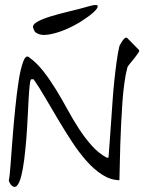

<svg xmlns="http://www.w3.org/2000/svg" viewBox="-20 -736 594 756"><path d="M23.4 -7.8Q21.5 -9.8 18.6 -15.6Q15.6 -21.5 14.6 -23.4Q17.6 -36.1 21 -80.6Q24.4 -125 28.8 -183.6Q33.2 -242.2 39.6 -305.7Q45.9 -369.1 53.7 -418.9Q61.5 -468.8 72.3 -495.6Q83 -522.5 96.7 -508.8Q126 -487.3 151.4 -454.6Q176.8 -421.9 200.2 -383.8Q223.6 -345.7 245.6 -305.2Q267.6 -264.6 291.5 -228Q315.4 -191.4 342.3 -161.6Q369.1 -131.8 400.4 -115.2H407.2Q409.2 -138.7 411.6 -173.3Q414.1 -208 417 -249Q419.9 -290 422.9 -333.5Q425.8 -377 430.2 -418.5Q434.6 -460 439.5 -495.1Q444.3 -530.3 450.2 -554.7Q451.2 -556.6 454.6 -563Q458 -569.3 462.4 -575.7Q466.8 -582 471.7 -585.9Q476.6 -589.8 481.4 -585.9L527.3 -539.1Q530.3 -536.1 523.9 -526.9Q517.6 -517.6 508.8 -506.3Q500 -495.1 491.2 -484.9Q482.4 -474.6 481.4 -469.7Q474.6 -444.3 469.7 -408.7Q464.8 -373 461.9 -332.5Q459 -292 457 -249Q455.1 -206.1 453.6 -165.5Q452.1 -125 451.7 -88.9Q451.2 -52.7 450.2 -26.4Q415 -27.3 382.8 -47.9Q350.6 -68.4 320.8 -102.1Q291 -135.7 263.2 -178.2Q235.4 -220.7 209.5 -264.2Q183.6 -307.6 159.2 -349.6Q134.8 -391.6 112.3 -423.8H103.5Q99.6 -423.8 97.2 -402.8Q94.7 -381.8 92.8 -348.6Q90.8 -315.4 88.9 -272.9Q86.9 -230.5 83.5 -188Q80.1 -145.5 75.2 -106.9Q70.3 -68.4 63.5 -42Q56.6 -15.6 46.9 -4.9Q37.1 5.9 23.4 -7.8ZM119.1 -609.4Q117.2 -610.4 114.7 -616.2Q112.3 -622.1 111.3 -624Q105.5 -637.7 125.5 -649.4Q145.5 -661.1 179.2 -671.4Q212.9 -681.6 253.9 -691.4Q294.9 -701.2 332 -711.9Q363.3 -720.7 364.7 -712.4Q366.2 -704.1 348.6 -688Q331.1 -671.9 300.3 -652.3Q269.5 -632.8 235.4 -618.7Q201.2 -604.5 169.4 -599.6Q137.7 -594.7 119.1 -609.4Z"/></svg>

Font: Give You Glory
Style: Regular
Weight: 400
Designer: Kimberly Geswein
Foundry: Kimberly Geswein
Version: Version 1.002